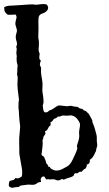

<svg xmlns="http://www.w3.org/2000/svg" viewBox="-25 -858 523 924"><path d="M148.4 -835 173.8 -837.9Q193.4 -839.8 201.2 -835Q210.9 -821.3 203.6 -810.1Q196.3 -798.8 180.2 -793.5Q164.1 -788.1 161.6 -777.3Q159.2 -766.6 159.7 -752Q160.2 -737.3 160.2 -723.6L159.2 -676.8L162.1 -660.2Q163.1 -640.6 161.1 -626.5Q159.2 -612.3 166 -599.6Q164.1 -588.9 164.1 -580.1Q164.1 -571.3 171.9 -566.4Q167 -554.7 167 -548.8Q167 -543 169.4 -539.1Q171.9 -535.2 172.9 -530.3Q170.9 -510.7 174.3 -493.2Q177.7 -475.6 179.7 -457L178.7 -420.9L182.6 -393.6Q184.6 -379.9 184.6 -364.3L180.7 -350.6Q182.6 -336.9 183.1 -331.1Q183.6 -325.2 188.5 -318.4Q196.3 -316.4 197.3 -316.9Q198.2 -317.4 204.1 -319.3Q213.9 -328.1 216.3 -328.1Q218.8 -328.1 222.2 -329.6Q225.6 -331.1 229.5 -334Q233.4 -336.9 238.3 -339.8Q243.2 -342.8 248.5 -346.7Q253.9 -350.6 261.7 -350.6L297.9 -346.7Q300.8 -346.7 308.6 -348.1Q316.4 -349.6 320.3 -348.1Q324.2 -346.7 332 -345.2Q339.8 -343.8 342.8 -344.2Q345.7 -344.7 348.1 -343.8Q350.6 -342.8 352.5 -340.8Q354.5 -338.9 357.9 -336.9Q361.3 -335 364.7 -335Q368.2 -335 371.1 -334Q376 -328.1 377 -328.1Q377.9 -328.1 379.9 -326.7Q381.8 -325.2 385.7 -324.2Q389.6 -323.2 393.1 -318.8Q396.5 -314.5 397.5 -314.5Q398.4 -314.5 400.9 -311.5Q403.3 -308.6 405.3 -304.7Q412.1 -291 414.6 -287.6Q417 -284.2 418.5 -280.3Q419.9 -276.4 419.4 -273.9Q418.9 -271.5 422.4 -263.7Q425.8 -255.9 428.2 -249Q430.7 -242.2 432.1 -235.8Q433.6 -229.5 437.5 -216.3Q441.4 -203.1 440.9 -194.8Q440.4 -186.5 440.9 -179.2Q441.4 -171.9 442.4 -165.5Q443.4 -159.2 442.4 -154.3Q441.4 -149.4 440.4 -147.5Q439.5 -145.5 438.5 -141.6Q437.5 -137.7 437.5 -134.8Q437.5 -131.8 436 -129.4Q434.6 -127 433.6 -125Q422.9 -97.7 407.2 -88.9Q408.2 -81.1 405.3 -73.2Q402.3 -71.3 399.9 -68.8Q397.5 -66.4 392.6 -66.4Q393.6 -59.6 391.6 -56.6Q389.6 -53.7 388.7 -48.8Q374 -41 368.2 -31.2Q357.4 -33.2 353 -27.8Q348.6 -22.5 336.9 -24.4Q332 -22.5 331.1 -17.1Q330.1 -11.7 322.8 -8.3Q315.4 -4.9 304.7 -2Q293.9 1 287.6 4.4Q281.2 7.8 279.3 5.9Q277.3 3.9 273.4 3.9Q269.5 3.9 267.1 6.3Q264.6 8.8 257.8 9.8Q251 10.7 250 9.8L235.4 4.9Q227.5 3.9 219.2 5.4Q210.9 6.8 209 3.9Q201.2 5.9 196.3 4.9Q194.3 1 191.4 -4.4Q188.5 -9.8 181.6 -8.8Q173.8 -3.9 173.8 -3.4Q173.8 -2.9 171.9 1.5Q169.9 5.9 170.9 8.3Q171.9 10.7 172.9 17.6Q158.2 18.6 153.8 23.4Q149.4 28.3 141.1 30.3Q132.8 32.2 126 31.2Q119.1 30.3 111.3 30.3L95.7 32.2Q87.9 33.2 79.6 34.2Q71.3 35.2 64.5 42Q50.8 42 38.6 44.9Q26.4 47.9 17.6 37.1Q16.6 24.4 21.5 12.7Q29.3 10.7 37.1 8.8Q44.9 6.8 48.8 -1Q61.5 2 67.9 -1.5Q74.2 -4.9 80.1 -8.8Q84 -28.3 79.1 -53.7Q74.2 -79.1 72.8 -89.8Q71.3 -100.6 69.3 -110.8Q67.4 -121.1 67.9 -127Q68.4 -132.8 67.9 -142.6Q67.4 -152.3 67.4 -166V-192.4L71.3 -239.3Q73.2 -247.1 70.8 -260.7Q68.4 -274.4 66.4 -309.6L65.4 -327.1Q63.5 -335.9 64 -346.2Q64.5 -356.4 64.5 -367.2L66.4 -377.9L60.5 -425.8Q57.6 -450.2 59.6 -470.2Q61.5 -490.2 56.6 -500Q58.6 -504.9 58.6 -532.2Q61.5 -541 58.1 -549.8Q54.7 -558.6 54.7 -578.1Q56.6 -586.9 55.2 -592.3Q53.7 -597.7 53.7 -604Q53.7 -610.4 55.2 -617.7Q56.6 -625 52.7 -632.8Q59.6 -644.5 55.2 -657.2Q50.8 -669.9 50.8 -679.2Q50.8 -688.5 52.7 -693.4Q54.7 -698.2 56.2 -706.5Q57.6 -714.8 52.7 -727.1Q47.9 -739.3 49.3 -749.5Q50.8 -759.8 53.7 -769.5Q56.6 -779.3 49.8 -788.1Q26.4 -786.1 12.7 -787.1Q3.9 -793 -0.5 -799.8Q-4.9 -806.6 -4.9 -823.2Q7.8 -830.1 22 -830.6Q36.1 -831.1 48.8 -832Q61.5 -833 72.8 -833.5Q84 -834 100.1 -835.4Q116.2 -836.9 133.8 -836.9ZM356.4 -204.1 355.5 -220.7Q356.4 -234.4 358.9 -245.6Q361.3 -256.8 359.4 -263.7Q357.4 -271.5 348.1 -283.7Q338.9 -295.9 328.1 -299.8Q317.4 -303.7 313 -302.7Q308.6 -301.8 300.3 -301.3Q292 -300.8 286.1 -301.8Q280.3 -302.7 275.4 -301.8Q270.5 -300.8 265.6 -298.3Q260.7 -295.9 252.9 -296.9Q248 -289.1 234.4 -286.1Q228.5 -274.4 216.8 -267.6Q219.7 -262.7 218.8 -260.3Q217.8 -257.8 216.8 -252.9Q211.9 -251 210 -247.1Q208 -243.2 203.6 -235.4Q199.2 -227.5 192.4 -227.5Q191.4 -221.7 193.4 -218.8Q195.3 -214.8 189 -207Q182.6 -199.2 183.1 -193.4Q183.6 -187.5 179.7 -185.5Q181.6 -166 179.2 -149.4Q176.8 -132.8 174.8 -113.3Q176.8 -109.4 180.2 -107.9Q183.6 -106.4 186.5 -103.5Q189.5 -95.7 192.9 -88.9Q196.3 -82 197.3 -72.3Q206.1 -65.4 207 -56.6Q214.8 -55.7 216.8 -50.8Q218.8 -45.9 232.4 -40Q254.9 -30.3 292 -53.7Q311.5 -61.5 324.2 -88.9Q350.6 -142.6 346.7 -147.5Q342.8 -152.3 349.6 -170.9Q356.4 -189.5 356.4 -204.1Z"/></svg>

Font: Mountains of Christmas
Style: Bold
Weight: 700
Designer: Crystal Kluge
Foundry: Font Diner, Inc DBA Tart Workshop
Version: Version 1.002